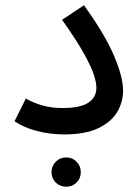

<svg xmlns="http://www.w3.org/2000/svg" viewBox="-20 -503 529 727"><path d="M35 -44 78 -130Q103 -115 138 -104.5Q173 -94 217 -94Q285 -94 315 -114.5Q345 -135 345 -171Q345 -190 335.5 -219.5Q326 -249 298.5 -299Q271 -349 215 -428L298 -483Q376 -375 411 -293.5Q446 -212 446 -160Q446 -116 423.5 -78.5Q401 -41 352 -17.5Q303 6 222 6Q170 6 120 -7Q70 -20 35 -44ZM231 204Q207 204 191 188Q175 172 175 149Q175 126 191 109.5Q207 93 231 93Q254 93 270 109.5Q286 126 286 149Q286 172 270 188Q254 204 231 204Z"/></svg>

Font: Noto Sans Arabic Med
Style: Regular
Weight: 500
Designer: Monotype Design Team, Nadine Chahine, Nizar Qandah and Khaled Hosny
Foundry: Monotype Imaging Inc.
Version: Version 2.012; ttfautohint (v1.8.4.7-5d5b)